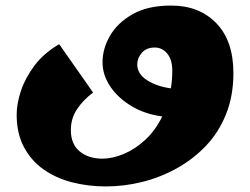

<svg xmlns="http://www.w3.org/2000/svg" viewBox="-20 -422 900 691"><path d="M361 249Q297 249 239 234Q181 219 136.5 187.5Q92 156 66 107Q40 58 40 -9Q40 -49 55.5 -95.5Q71 -142 104.5 -186.5Q138 -231 193 -263L315 -89Q278 -61 256.5 -28Q235 5 235 46Q235 97 267 123Q299 149 348 149Q385 149 425.5 132Q466 115 502.5 81.5Q539 48 564 -3Q502 -11 453.5 -40Q405 -69 377 -110.5Q349 -152 349 -198Q349 -247 376 -293.5Q403 -340 457.5 -371Q512 -402 596 -402Q697 -402 758.5 -338.5Q820 -275 820 -159Q820 -77 793.5 -11Q767 55 720.5 103.5Q674 152 615 184.5Q556 217 491 233Q426 249 361 249ZM474 -190Q474 -156 509 -133.5Q544 -111 595 -104Q600 -135 600 -168Q600 -207 582 -229Q564 -251 537 -251Q507 -251 490.5 -232Q474 -213 474 -190Z"/></svg>

Font: Marhey ExtraBold
Style: Regular
Weight: 800
Designer: Nur Syamsi & Bustanul Arifin
Foundry: Namelatype
Version: Version 1.000; ttfautohint (v1.8.4.7-5d5b)